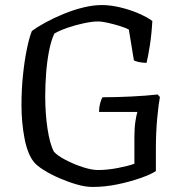

<svg xmlns="http://www.w3.org/2000/svg" viewBox="-20 -740 732 760"><path d="M347 0Q318 0 283.5 -10Q249 -20 214.5 -35Q180 -50 153 -67Q126 -84 114 -99Q89 -130 77 -192.5Q65 -255 65 -325Q65 -385 71 -443Q77 -501 86.5 -546.5Q96 -592 106 -617Q127 -633 160 -651Q193 -669 232 -685Q271 -701 310 -710.5Q349 -720 383 -720Q417 -720 455 -711Q493 -702 527 -687.5Q561 -673 583 -657Q580 -603 573 -559Q566 -515 560 -491Q539 -492 527 -495Q515 -498 510 -501L490 -623Q477 -630 454.5 -637Q432 -644 408 -649.5Q384 -655 367 -655Q345 -655 312 -648Q279 -641 247 -630Q215 -619 195 -607Q182 -579 174 -537.5Q166 -496 162.5 -449.5Q159 -403 159 -358Q159 -291 168 -231Q177 -171 193 -140Q207 -124 239.5 -107Q272 -90 307.5 -78.5Q343 -67 368 -67Q405 -67 446.5 -75Q488 -83 512 -92V-197Q512 -233 516 -259.5Q520 -286 524 -297H372Q372 -315 376.5 -331.5Q381 -348 386 -355Q440 -355 500 -358Q560 -361 604 -366L613 -356Q608 -331 602.5 -274Q597 -217 597 -147V-63Q578 -50 537 -35.5Q496 -21 446 -10.5Q396 0 347 0Z"/></svg>

Font: Texturina Light
Style: Regular
Weight: 300
Designer: Guillermo Torres Carreño
Foundry: Omnibus-Type
Version: Version 1.002; ttfautohint (v1.8.3)